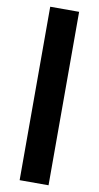

<svg xmlns="http://www.w3.org/2000/svg" viewBox="-109 -856 572 1112"><g transform="rotate(10 177.0 -300.0)"><path d="M92 210V-810H262V210Z"/></g></svg>

Font: M PLUS 1 Black
Style: Regular
Weight: 900
Designer: Coji Morishita
Foundry: UNDERFOREST DESIGN
Version: Version 1.001